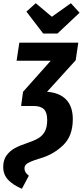

<svg xmlns="http://www.w3.org/2000/svg" viewBox="-42 -958 514 1192"><path d="M315 -750H226L122 -886L180 -938L280 -854L398 -938L452 -879ZM78 -693H444L428 -584L250 -388Q327 -383 368.5 -340Q410 -297 410 -218Q410 -115 351 -57.5Q292 0 211 24Q168 37 146.5 46.5Q125 56 117.5 65.5Q110 75 110 88Q110 101 116.5 111.5Q123 122 137 133L94 214Q38 190 8 158Q-22 126 -22 78Q-22 35 -1.5 7Q19 -21 49 -37.5Q79 -54 124 -69Q169 -84 195.5 -99.5Q222 -115 236.5 -142Q251 -169 251 -213Q251 -260 230.5 -280Q210 -300 167 -300H90L91 -301L89 -300L101 -388L273 -581H61Z"/></svg>

Font: Fira Sans Extra Condensed
Style: Bold Italic
Weight: 700
Width: 3
Italic angle: -8°
Designer: Carrois Corporate & Edenspiekermann AG
Foundry: Carrois Corporate GbR & Edenspiekermann AG
Version: Version 4.203